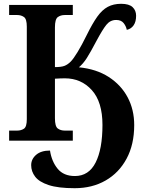

<svg xmlns="http://www.w3.org/2000/svg" viewBox="-20 -740 768 1010"><path d="M373 250Q286 250 236 233.5Q186 217 165 189.5Q144 162 144 129Q144 97 170 74.5Q196 52 243 52Q252 110 283.5 148Q315 186 374 186Q447 186 483 115Q519 44 519 -83Q519 -204 463 -266Q407 -328 321 -328Q311 -328 297 -327.5Q283 -327 269 -326V-118Q269 -75 284 -64Q299 -53 321 -53H363V0H28V-53H70Q91 -53 106 -63Q121 -73 121 -113V-600Q121 -640 106 -650.5Q91 -661 70 -661H28V-714H363V-661H321Q299 -661 284 -650Q269 -639 269 -596V-387Q302 -387 319 -393.5Q336 -400 352 -416Q366 -430 388 -466Q410 -502 437 -557Q466 -616 491.5 -652Q517 -688 547 -704Q577 -720 617 -720Q659 -720 677.5 -702.5Q696 -685 696 -657Q696 -626 683 -607Q670 -588 647 -583Q643 -603 630 -619Q617 -635 591 -635Q560 -635 539.5 -609.5Q519 -584 487 -524Q456 -465 436.5 -434.5Q417 -404 395 -386Q487 -377 552 -335Q617 -293 651.5 -228Q686 -163 686 -82Q686 20 646 94.5Q606 169 535.5 209.5Q465 250 373 250Z"/></svg>

Font: Noto Serif
Style: Bold
Weight: 700
Designer: Monotype Design Team
Foundry: Monotype Imaging Inc.
Version: Version 2.014